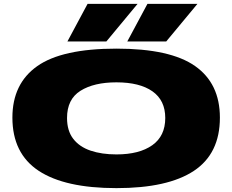

<svg xmlns="http://www.w3.org/2000/svg" viewBox="-20 -961 1199 991"><path d="M581 10Q315 10 179.5 -79.5Q44 -169 44 -354Q44 -529 172 -619.5Q300 -710 581 -710Q859 -710 987 -620Q1115 -530 1115 -354Q1115 -168 980.5 -79Q846 10 581 10ZM581 -164Q699 -164 766 -211.5Q833 -259 833 -352Q833 -443 767 -489.5Q701 -536 581 -536Q465 -536 395.5 -492.5Q326 -449 326 -352Q326 -286 358 -244.5Q390 -203 447.5 -183.5Q505 -164 581 -164ZM637 -747 741 -941H999L838 -747ZM328 -747 432 -941H690L529 -747Z"/></svg>

Font: Georama Extra Expanded ExtraBold
Style: Regular
Weight: 800
Width: 8
Designer: Jean-Baptiste Levee
Foundry: Production Type
Version: Version 1.000